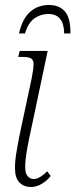

<svg xmlns="http://www.w3.org/2000/svg" viewBox="-20 -740 302 769"><path d="M104 9Q76 9 58 -9Q40 -27 40 -66Q40 -95 45.5 -128.5Q51 -162 58 -197L107 -427Q114 -463 114.5 -481Q115 -499 105 -505.5Q95 -512 71 -512H53L59 -536H171L98 -191Q91 -158 86 -127.5Q81 -97 81 -70Q81 -44 91.5 -33.5Q102 -23 114 -23Q128 -23 143 -32.5Q158 -42 169 -54L183 -35Q168 -16 147 -3.5Q126 9 104 9ZM56 -606Q70 -666 101 -693Q132 -720 176 -720Q218 -720 240.5 -693.5Q263 -667 262 -606H237Q236 -684 174 -684Q143 -684 118 -666.5Q93 -649 80 -606Z"/></svg>

Font: Noto Serif ExtraCondensed ExtraLight
Style: Italic
Weight: 200
Width: 2
Italic angle: -12°
Designer: Monotype Design Team
Foundry: Monotype Imaging Inc.
Version: Version 2.014; ttfautohint (v1.8.4.7-5d5b)